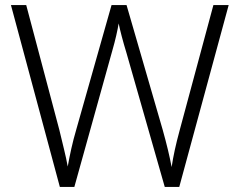

<svg xmlns="http://www.w3.org/2000/svg" viewBox="-20 -734 940 754"><path d="M878 -714 684 0H627L477 -525Q466 -561 458 -591.5Q450 -622 446 -642Q443 -623 436.5 -594.5Q430 -566 421 -535L272 0H215L23 -714H83L213 -224Q223 -182 231.5 -147.5Q240 -113 246 -80Q252 -114 260 -150Q268 -186 280 -227L418 -714H477L619 -224Q631 -181 639.5 -145.5Q648 -110 654 -78Q659 -111 666.5 -145.5Q674 -180 686 -224L818 -714Z"/></svg>

Font: Noto Sans Sinhala Light
Style: Regular
Weight: 300
Designer: Jelle Bosma - Monotype Design Team
Foundry: Monotype Imaging Inc.
Version: Version 2.006; ttfautohint (v1.8.4.7-5d5b)